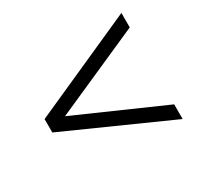

<svg xmlns="http://www.w3.org/2000/svg" viewBox="-114 -683 827 793"><g transform="rotate(-30 300.0 -287.0)"><path d="M547 -34 53 -255V-319L547 -540V-471L132 -287L547 -104Z"/></g></svg>

Font: Winston
Style: Regular
Weight: 400
Designer: Original fonts by Vernon Adams / Changes by Cristiano Sobral
Foundry: Original fonts by Vernon Adams / Changes by Cristiano Sobral
Version: Version 2.503;July 17, 2020;FontCreator 13.0.0.2655 64-bit